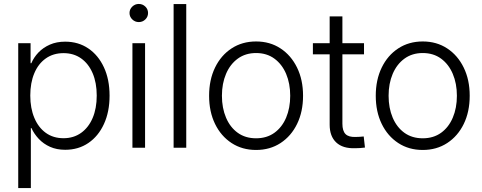

<svg xmlns="http://www.w3.org/2000/svg" viewBox="-20 -748 2441 972"><path d="M72.3 204.1V-529.3H134.8V-428.2H138.7Q151.4 -458 175 -482.7Q198.7 -507.3 232.7 -522.2Q266.6 -537.1 310.1 -537.1Q376.5 -537.1 427 -502.9Q477.5 -468.8 506.1 -407.2Q534.7 -345.7 534.7 -263.7Q534.7 -182.1 506.3 -120.4Q478 -58.6 427.5 -24.2Q377 10.3 310.1 10.3Q267.1 10.3 233.6 -4.6Q200.2 -19.5 176.5 -44.7Q152.8 -69.8 139.2 -99.6H136.2V204.1ZM301.8 -48.3Q352.5 -48.3 390.4 -75.2Q428.2 -102.1 449 -150.6Q469.7 -199.2 469.7 -264.2Q469.7 -329.1 449 -377.4Q428.2 -425.8 390.6 -452.4Q353 -479 301.8 -479Q249.5 -479 211.7 -452.1Q173.8 -425.3 153.6 -377Q133.3 -328.6 133.3 -264.2Q133.3 -200.2 153.8 -151.4Q174.3 -102.5 211.9 -75.4Q249.5 -48.3 301.8 -48.3Z M650.4 0V-529.3H714.4V0ZM682.6 -636.2Q663.6 -636.2 649.7 -649.7Q635.7 -663.1 635.7 -682.1Q635.7 -701.2 649.7 -714.6Q663.6 -728 682.6 -728Q702.1 -728 715.8 -714.6Q729.5 -701.2 729.5 -682.1Q729.5 -663.1 715.8 -649.7Q702.1 -636.2 682.6 -636.2Z M922.9 -727.5V0H858.9V-727.5Z M1276.4 11.2Q1206.1 11.2 1152.3 -23.9Q1098.6 -59.1 1068.6 -120.8Q1038.6 -182.6 1038.6 -263.2Q1038.6 -343.8 1068.6 -405.8Q1098.6 -467.8 1152.3 -502.9Q1206.1 -538.1 1276.4 -538.1Q1346.7 -538.1 1400.1 -502.9Q1453.6 -467.8 1483.9 -405.8Q1514.2 -343.8 1514.2 -263.2Q1514.2 -182.6 1484.1 -120.8Q1454.1 -59.1 1400.4 -23.9Q1346.7 11.2 1276.4 11.2ZM1276.4 -47.9Q1330.6 -47.9 1369.1 -75.7Q1407.7 -103.5 1428.5 -152.3Q1449.2 -201.2 1449.2 -263.2Q1449.2 -325.2 1428.5 -374Q1407.7 -422.9 1369.1 -451.2Q1330.6 -479.5 1276.4 -479.5Q1222.7 -479.5 1183.8 -451.2Q1145 -422.9 1124.3 -374Q1103.5 -325.2 1103.5 -263.2Q1103.5 -201.2 1124.3 -152.3Q1145 -103.5 1183.6 -75.7Q1222.2 -47.9 1276.4 -47.9Z M1822.8 -529.3V-473.1H1564V-529.3ZM1648.9 -665H1713.4V-121.6Q1713.4 -85.4 1729.2 -69.3Q1745.1 -53.2 1780.8 -54.7Q1789.6 -54.7 1800.8 -55.4Q1812 -56.2 1821.3 -57.1L1827.6 -1Q1816.4 0.5 1803.2 1.5Q1790 2.4 1777.8 2.4Q1715.3 4.4 1682.1 -26.9Q1648.9 -58.1 1648.9 -116.7Z M2120.1 11.2Q2049.8 11.2 1996.1 -23.9Q1942.4 -59.1 1912.4 -120.8Q1882.3 -182.6 1882.3 -263.2Q1882.3 -343.8 1912.4 -405.8Q1942.4 -467.8 1996.1 -502.9Q2049.8 -538.1 2120.1 -538.1Q2190.4 -538.1 2243.9 -502.9Q2297.4 -467.8 2327.6 -405.8Q2357.9 -343.8 2357.9 -263.2Q2357.9 -182.6 2327.9 -120.8Q2297.9 -59.1 2244.1 -23.9Q2190.4 11.2 2120.1 11.2ZM2120.1 -47.9Q2174.3 -47.9 2212.9 -75.7Q2251.5 -103.5 2272.2 -152.3Q2293 -201.2 2293 -263.2Q2293 -325.2 2272.2 -374Q2251.5 -422.9 2212.9 -451.2Q2174.3 -479.5 2120.1 -479.5Q2066.4 -479.5 2027.6 -451.2Q1988.8 -422.9 1968 -374Q1947.3 -325.2 1947.3 -263.2Q1947.3 -201.2 1968 -152.3Q1988.8 -103.5 2027.3 -75.7Q2065.9 -47.9 2120.1 -47.9Z"/></svg>

Font: Inter 24pt Light
Style: Regular
Weight: 300
Designer: Rasmus Andersson
Foundry: rsms
Version: Version 4.001;git-66647c0bb